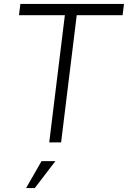

<svg xmlns="http://www.w3.org/2000/svg" viewBox="-20 -720 647 971"><path d="M83 -700H607L600 -643H368L289 0H229L308 -643H76ZM190 95H260L156 231H112Z"/></svg>

Font: Haskoy Light
Style: Italic
Weight: 300
Designer: Ertekin Erdin
Foundry: Ertekin Erdin
Version: Version 2.000; ttfautohint (v1.8.4.7-5d5b)